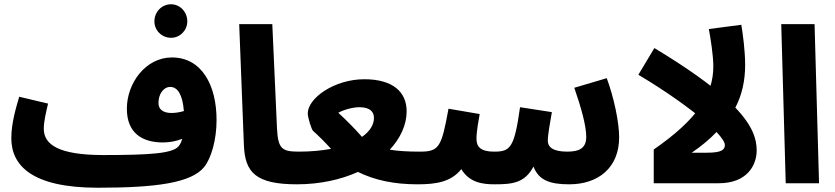

<svg xmlns="http://www.w3.org/2000/svg" viewBox="-20 -858 3911 899"><path d="M781 -681C823 -681 857 -716 857 -758C857 -802 823 -838 781 -838C737 -838 703 -802 703 -758C703 -716 737 -681 781 -681Z M438 21C713 21 876 -2 936 -76C969 -117 994 -203 994 -296C994 -460 924 -589 785 -589C662 -589 574 -469 574 -349C574 -234 647 -191 743 -191C774 -191 806 -197 833 -208C829 -192 823 -181 816 -173C788 -140 688 -132 464 -132C255 -132 185 -181 185 -255C185 -290 196 -334 205 -373L70 -405C55 -354 33 -281 33 -211C33 -84 128 21 438 21ZM722 -376C722 -418 746 -451 777 -451C812 -451 835 -414 841 -338C821 -332 800 -329 783 -329C742 -329 722 -347 722 -376Z M1370 5C1429 5 1460 -27 1460 -73C1460 -115 1437 -148 1380 -148C1300 -148 1282 -161 1277 -256L1255 -745H1100L1122 -178C1127 -52 1176 5 1370 5Z M1369 5C1479 5 1576 -17 1656 -53C1735 -14 1826 5 1934 5C1992 5 2024 -27 2024 -73C2024 -115 2000 -148 1944 -148C1888 -148 1843 -151 1805 -157C1855 -211 1884 -273 1884 -337C1884 -427 1820 -487 1686 -487C1545 -487 1421 -398 1421 -327C1421 -309 1438 -252 1446 -245C1472 -222 1503 -191 1530 -161C1486 -153 1436 -148 1379 -148ZM1564 -330C1595 -347 1637 -356 1663 -356C1715 -356 1731 -332 1731 -306C1731 -274 1712 -243 1675 -217C1642 -255 1601 -296 1564 -330Z M1935 5C2020 5 2091 -5 2140 -66C2178 -3 2239 5 2296 5C2382 5 2437 -2 2478 -78C2502 -15 2553 5 2645 5C2783 5 2879 -74 2879 -215C2879 -285 2855 -400 2821 -492L2669 -447C2701 -355 2725 -269 2725 -218C2725 -167 2697 -148 2636 -148C2565 -148 2545 -172 2545 -199C2545 -227 2556 -287 2564 -333L2415 -356C2388 -164 2369 -148 2293 -148C2229 -148 2211 -172 2211 -208C2211 -244 2221 -295 2226 -324L2080 -349C2047 -166 2035 -148 1945 -148Z M3287 -285 3378 -397C3306 -462 3200 -539 3044 -633L2969 -508C3100 -430 3213 -349 3287 -285Z M3523 -154C3523 -207 3504 -270 3423 -354C3454 -413 3469 -479 3469 -555C3469 -620 3458 -701 3451 -742L3299 -722C3307 -679 3320 -599 3320 -547C3320 -416 3246 -300 3041 -158V0H3346C3476 0 3523 -82 3523 -154ZM3219 -143C3264 -174 3303 -206 3335 -240C3360 -213 3374 -192 3374 -179C3374 -157 3359 -143 3291 -143Z M3659 0H3815L3794 -745H3638Z"/></svg>

Font: Noto Sans Arabic ExtBd
Style: Regular
Weight: 800
Designer: Monotype Design Team, Nadine Chahine, Nizar Qandah and Khaled Hosny
Foundry: Monotype Imaging Inc.
Version: Version 2.012